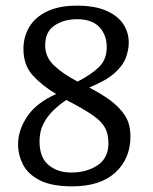

<svg xmlns="http://www.w3.org/2000/svg" viewBox="-20 -647 542 680"><path d="M236 13Q162 13 120 -9Q78 -31 61 -65Q44 -99 44 -136Q44 -186 76.5 -234.5Q109 -283 179 -314Q130 -343 96.5 -379.5Q63 -416 63 -474Q63 -516 83.5 -551Q104 -586 146.5 -606.5Q189 -627 253 -627Q315 -627 355.5 -609.5Q396 -592 416 -562.5Q436 -533 436 -496Q436 -470 425.5 -442Q415 -414 385 -387.5Q355 -361 296 -337Q335 -317 368 -293.5Q401 -270 421.5 -239.5Q442 -209 442 -164Q442 -85 388.5 -36Q335 13 236 13ZM232 -36Q287 -36 325.5 -61.5Q364 -87 364 -140Q364 -172 352.5 -193.5Q341 -215 315 -234Q289 -253 245 -277L215 -293Q192 -278 170 -257Q148 -236 134 -209Q120 -182 120 -147Q120 -89 152 -62.5Q184 -36 232 -36ZM255 -358Q305 -384 331.5 -410.5Q358 -437 358 -480Q358 -523 332 -551Q306 -579 253 -579Q207 -579 173.5 -557Q140 -535 140 -486Q140 -445 171.5 -415Q203 -385 255 -358Z"/></svg>

Font: Manuale
Style: Regular
Weight: 400
Designer: Eduardo Tunni / Pablo Cosgaya
Foundry: Eduardo Tunni / Pablo Cosgaya
Version: Version 1.002